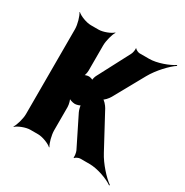

<svg xmlns="http://www.w3.org/2000/svg" viewBox="-144 -683 807 839"><g transform="rotate(30 260.0 -263.5)"><path d="M244 -172 318 -23C322 -15 325 5 323 10L326 12C328 7 343 0 350 0H398C438 0 493 20 519 39L520 35C494 17 450 -30 427 -74L335 -245C329 -256 312 -276 304 -276V-272C312 -272 329 -292 335 -303L420 -456C444 -499 487 -544 514 -562L513 -566C486 -548 433 -528 393 -528H345C339 -528 324 -534 322 -540L320 -538C322 -532 318 -513 314 -507L230 -347C227 -342 222 -325 224 -320L226 -322C224 -327 209 -330 204 -330C196 -330 182 -326 178 -321L181 -318C186 -323 190 -341 190 -351V-478C190 -502 200 -539 209 -552L208 -554C196 -542 161 -528 138 -528H99C76 -528 41 -542 29 -554L28 -552C37 -539 48 -502 48 -478V-50C48 -26 37 11 28 24L29 26C41 14 76 0 99 0H138C161 0 196 14 208 26L209 24C200 11 190 -26 190 -50V-167C190 -180 184 -204 177 -211L174 -208C180 -201 199 -195 210 -195H211C218 -195 237 -200 239 -205L236 -207C234 -202 240 -180 244 -172Z"/></g></svg>

Font: Asimov
Style: EdgeExtreme
Weight: 500
Designer: Google
Version: Version 2.000980: 2014